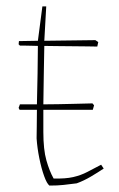

<svg xmlns="http://www.w3.org/2000/svg" viewBox="-20 -572 370 598"><path d="M134 6Q126 0 117.5 -23.5Q109 -47 102.5 -79Q96 -111 94 -141Q94 -154 94.5 -177.5Q95 -201 95 -230H41L38 -236L42 -247Q72 -247 95 -247Q96 -293 97 -342.5Q98 -392 98 -429Q92 -429 79 -429.5Q66 -430 55 -430Q44 -430 42 -430L38 -434L39 -444L98 -445L112 -552H124L118 -445L277 -447L286 -441L283 -427Q275 -427 253 -427.5Q231 -428 204.5 -428Q178 -428 154 -428.5Q130 -429 118 -429Q117 -397 116.5 -346Q116 -295 115 -247Q140 -247 161 -247.5Q182 -248 207 -248.5Q232 -249 268 -250L273 -244L269 -230H115Q115 -190 115 -161Q115 -106 124.5 -72.5Q134 -39 147 -16Q184 -15 208 -20.5Q232 -26 252 -36.5Q272 -47 295 -59L303 -47Q285 -35 263 -22Q241 -9 219 -1Q195 2 177.5 4Q160 6 134 6Z"/></svg>

Font: Labrada Thin
Style: Regular
Weight: 100
Designer: Mercedes Jáuregui
Foundry: Omnibus-Type Team
Version: Version 1.000; ttfautohint (v1.8.4.7-5d5b)